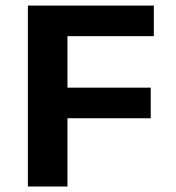

<svg xmlns="http://www.w3.org/2000/svg" viewBox="-20 -679 640 699"><path d="M225.6 -547.4V-359.9H528.8V-248.5H225.6V0H81.5V-658.7H540V-547.4Z"/></svg>

Font: Liberation Mono
Style: Bold
Weight: 700
Monospace: yes
Designer: Steve Matteson
Foundry: Ascender Corporation
Version: Version 2.1.5